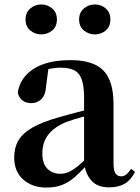

<svg xmlns="http://www.w3.org/2000/svg" viewBox="-20 -820 625 856"><path d="M186.6 16.2Q124.2 16.2 83.8 -19.4Q43.3 -54.9 43.3 -117.6Q43.3 -161.2 62 -193.6Q80.7 -226.1 125.1 -251.5Q169.6 -277 245.4 -297.9Q284.8 -309.4 334.4 -322Q384 -334.6 424 -344.4V-318.9Q384 -308.9 344 -297.6Q303.9 -286.4 277.1 -276.7Q223.3 -254.9 196.1 -220.6Q168.8 -186.4 168.8 -135.9Q168.8 -90.4 191.1 -67.9Q213.3 -45.3 250 -45.3Q266.3 -45.3 284.7 -52.6Q303.1 -59.9 327.4 -79.7Q351.8 -99.4 385.3 -135.5L400.8 -82.4H365.7Q336.6 -50.6 311.2 -28.7Q285.7 -6.8 256.4 4.7Q227 16.2 186.6 16.2ZM466.1 15.2Q414.6 15.2 387.9 -14.2Q361.2 -43.6 354.9 -94V-96.5V-381.4Q354.9 -434.7 344.8 -464.5Q334.7 -494.3 311.6 -506.3Q288.5 -518.3 250 -518.3Q224.4 -518.3 197.3 -512.2Q170.2 -506.1 133.8 -491.2L196.1 -516.3L185.9 -439.2Q183.3 -395.9 164.6 -378Q145.8 -360.2 120.3 -360.2Q71.1 -360.2 59.2 -406.5Q68.9 -473.5 129.4 -512.7Q189.9 -551.9 295.1 -551.9Q395.4 -551.9 440.7 -505.9Q486.1 -459.8 486.1 -356.2V-94.8Q486.1 -60.3 494.8 -47Q503.6 -33.8 519.7 -33.8Q531.3 -33.8 541.3 -40.9Q551.3 -48.1 564.7 -67.2L581.9 -53.4Q564 -17.5 536.2 -1.1Q508.4 15.2 466.1 15.2ZM163.8 -666.6Q136.3 -666.6 115.1 -684.1Q93.9 -701.6 93.9 -733.2Q93.9 -764.2 115.1 -782.2Q136.3 -800.1 163.8 -800.1Q191.5 -800.1 212.7 -782.2Q233.8 -764.2 233.8 -733.2Q233.8 -701.6 212.7 -684.1Q191.5 -666.6 163.8 -666.6ZM403 -666.6Q375.3 -666.6 354 -684.1Q332.7 -701.6 332.7 -733.2Q332.7 -764.2 354 -782.2Q375.3 -800.1 403 -800.1Q431 -800.1 451.6 -782.2Q472.1 -764.2 472.1 -733.2Q472.1 -701.6 451.6 -684.1Q431 -666.6 403 -666.6Z"/></svg>

Font: Noto Serif JP
Style: Regular
Weight: 200
Designer: Ryoko NISHIZUKA 西塚涼子 (kana & ideographs); Frank Grießhammer (Latin, Greek & Cyrillic); Wenlong ZHANG 张文龙 (bopomofo); San
Foundry: Adobe
Version: Version 2.001;hotconv 1.1.0;makeotfexe 2.6.0